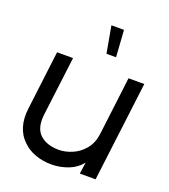

<svg xmlns="http://www.w3.org/2000/svg" viewBox="-131 -803 798 904"><g transform="rotate(20 267.5 -350.5)"><path d="M450 0H371L379 -58Q354 -26 314.5 -10.5Q275 5 231.5 5.5Q188 6 149 -8Q110 -22 84 -49Q57 -74 44.5 -114Q32 -154 39 -207L75 -500H155L118 -203Q110 -134 144.5 -102.5Q179 -71 239 -71Q271 -71 305.5 -85.5Q340 -100 365.5 -130.5Q391 -161 397 -207L433 -500H512ZM344 -573H296L272 -707H335Z"/></g></svg>

Font: Kulim Park
Style: Italic
Weight: 400
Italic angle: -8°
Designer: Noponies / Dale Sattler
Foundry: Noponies
Version: Version 1.000; ttfautohint (v1.8.3)